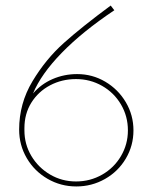

<svg xmlns="http://www.w3.org/2000/svg" viewBox="-20 -664 560 692"><path d="M461 -194Q461 -139 433.5 -92.5Q406 -46 358.5 -19Q311 8 255 8Q199 8 151.5 -19.5Q104 -47 76.5 -94Q49 -141 49 -197Q49 -291 97 -371Q145 -451 210.5 -509.5Q276 -568 379 -644L392 -627Q277 -550 202.5 -473.5Q128 -397 99 -327Q128 -361 169.5 -379Q211 -397 258 -397Q313 -397 359.5 -369.5Q406 -342 433.5 -295.5Q461 -249 461 -194ZM441 -194Q441 -245 416 -287.5Q391 -330 348 -354.5Q305 -379 254 -379Q203 -379 160.5 -356.5Q118 -334 93 -294Q68 -254 68 -202V-194Q68 -144 93 -102Q118 -60 160.5 -35Q203 -10 254 -10Q305 -10 348 -34.5Q391 -59 416 -101.5Q441 -144 441 -194Z"/></svg>

Font: Josefin Sans Thin
Style: Regular
Weight: 250
Designer: Santiago Orozco
Foundry: Typemade
Version: Version 2.000